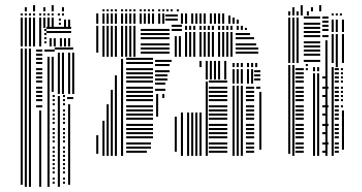

<svg xmlns="http://www.w3.org/2000/svg" viewBox="-20 -604 1404 744"><path d="M68 112H60V-416H68ZM84 120H76V-416H84ZM100 120H92V-416H100ZM140 120H132V-176H140ZM144 -188H120V-196H144ZM144 -212H120V-220H144ZM144 -228H120V-236H144ZM144 -244H120V-252H144ZM144 -260H120V-268H144ZM144 -284H120V-292H144ZM144 -300H120V-308H144ZM144 -316H120V-324H144ZM144 -332H120V-340H144ZM144 -356H120V-364H144ZM144 -372H120V-380H144ZM144 -388H120V-396H144ZM144 -404H120V-412H144ZM172 120H164V-248H172ZM192 108H184V100H192ZM192 92H184V84H192ZM192 68H184V60H192ZM192 52H184V44H192ZM192 36H184V28H192ZM192 20H184V12H192ZM192 4H184V-4H192ZM192 -12H184V-20H192ZM192 -28H184V-36H192ZM192 -52H184V-60H192ZM192 -68H184V-76H192ZM192 -84H184V-92H192ZM192 -100H184V-108H192ZM192 -124H184V-132H192ZM192 -140H184V-148H192ZM192 -156H184V-164H192ZM192 -172H184V-180H192ZM192 -196H184V-204H192ZM192 -212H184V-220H192ZM192 -228H184V-236H192ZM172 -248H164V-384H172ZM188 -248H180V-384H188ZM192 -404H152V-412H192ZM212 120H204V-232H212ZM232 108H224V100H232ZM232 92H224V84H232ZM232 68H224V60H232ZM232 52H224V44H232ZM232 36H224V28H232ZM232 20H224V12H232ZM232 4H224V-4H232ZM232 -12H224V-20H232ZM232 -28H224V-36H232ZM232 -52H224V-60H232ZM232 -68H224V-76H232ZM232 -84H224V-92H232ZM232 -100H224V-108H232ZM232 -124H224V-132H232ZM232 -140H224V-148H232ZM232 -156H224V-164H232ZM232 -172H224V-180H232ZM232 -196H224V-204H232ZM232 -212H224V-220H232ZM232 -228H224V-236H232ZM252 112H244V-200H252ZM264 -220H240V-228H264ZM212 -240H204V-328H212ZM228 -240H220V-328H228ZM252 -240H244V-328H252ZM268 -240H260V-328H268ZM212 -328H204V-400H212ZM228 -328H220V-400H228ZM252 -328H244V-400H252ZM268 -328H260V-400H268ZM264 -412H192V-420H264ZM68 -424H60V-496H68ZM84 -424H76V-496H84ZM100 -424H92V-496H100ZM116 -424H108V-496H116ZM140 -424H132V-496H140ZM160 -436H152V-444H160ZM160 -452H152V-460H160ZM160 -468H152V-476H160ZM160 -484H152V-492H160ZM180 -424H172V-456H180ZM196 -424H188V-456H196ZM220 -424H212V-456H220ZM236 -424H228V-456H236ZM252 -424H244V-456H252ZM256 -476H160V-484H256ZM256 -492H160V-500H256ZM68 -496H60V-536H68ZM84 -496H76V-536H84ZM100 -496H92V-536H100ZM116 -496H108V-536H116ZM140 -496H132V-536H140ZM156 -496H148V-536H156ZM172 -496H164V-536H172ZM188 -496H180V-536H188ZM216 -508H208V-516H216ZM216 -524H208V-532H216ZM236 -496H228V-528H236ZM252 -496H244V-528H252ZM68 -544H60V-552H68ZM84 -544H76V-552H84ZM100 -544H92V-552H100ZM116 -544H108V-552H116ZM140 -544H132V-552H140ZM156 -544H148V-552H156ZM172 -544H164V-552H172ZM188 -544H180V-552H188ZM212 -544H204V-552H212ZM228 -544H220V-552H228ZM84 -560H76V-576H84ZM116 -560H108V-584H116ZM156 -560H148V-576H156ZM188 -560H180V-584H188ZM228 -560H220V-576H228Z M361 -8H353V-80H361ZM385 0H377V-136H385ZM401 0H393V-200H401ZM417 0H409V-256H417ZM433 0H425V-312H433ZM457 0H449V-376H457ZM549 -12H469V-20H549ZM565 -28H469V-36H565ZM565 -44H469V-52H565ZM573 -68H469V-76H573ZM573 -84H469V-92H573ZM573 -100H469V-108H573ZM573 -116H469V-124H573ZM573 -140H469V-148H573ZM573 -156H469V-164H573ZM573 -172H469V-180H573ZM573 -188H469V-196H573ZM573 -212H469V-220H573ZM573 -228H469V-236H573ZM573 -244H469V-252H573ZM573 -260H469V-268H573ZM573 -284H469V-292H573ZM573 -300H469V-308H573ZM573 -316H469V-324H573ZM573 -332H469V-340H573ZM573 -356H469V-364H573ZM573 -372H469V-380H573ZM593 -152H585V-240H593ZM617 -224H609V-240H617ZM665 -16H657V-152H665ZM621 -252H581V-260H621ZM621 -276H581V-284H621ZM629 -292H581V-300H629ZM629 -308H581V-316H629ZM637 -324H581V-332H637ZM637 -348H581V-356H637ZM645 -364H581V-372H645ZM689 0H681V-168H689ZM713 0H705V-168H713ZM729 0H721V-168H729ZM745 0H737V-168H745ZM761 0H753V-168H761ZM785 0H777V-288H785ZM861 -12H789V-20H861ZM861 -28H789V-36H861ZM861 -44H789V-52H861ZM861 -68H789V-76H861ZM861 -84H789V-92H861ZM861 -100H789V-108H861ZM861 -116H789V-124H861ZM861 -140H789V-148H861ZM861 -156H789V-164H861ZM861 -172H789V-180H861ZM861 -188H789V-196H861ZM861 -212H789V-220H861ZM861 -228H789V-236H861ZM861 -244H789V-252H861ZM861 -260H789V-268H861ZM861 -284H789V-292H861ZM761 -344H753V-368H761ZM785 -296H777V-368H785ZM801 -296H793V-368H801ZM817 -296H809V-368H817ZM833 -296H825V-368H833ZM857 -296H849V-368H857ZM889 0H881V-272H889ZM905 0H897V-272H905ZM921 0H913V-272H921ZM965 -12H933V-20H965ZM965 -28H933V-36H965ZM965 -44H933V-52H965ZM965 -68H933V-76H965ZM965 -84H933V-92H965ZM965 -100H933V-108H965ZM965 -116H933V-124H965ZM965 -140H933V-148H965ZM965 -156H933V-164H965ZM965 -172H933V-180H965ZM965 -188H933V-196H965ZM965 -212H933V-220H965ZM965 -228H933V-236H965ZM965 -244H933V-252H965ZM965 -260H933V-268H965ZM993 -24H985V-248H993ZM989 -260H973V-268H989ZM889 -280H881V-336H889ZM905 -280H897V-336H905ZM921 -280H913V-336H921ZM945 -280H937V-336H945ZM961 -280H953V-336H961ZM989 -292H965V-300H989ZM989 -308H965V-316H989ZM989 -324H965V-332H989ZM889 -344H881V-360H889ZM905 -344H897V-360H905ZM921 -344H913V-360H921ZM945 -344H937V-360H945ZM961 -344H953V-360H961ZM977 -344H969V-360H977ZM361 -400H353V-504H361ZM385 -384H377V-504H385ZM401 -384H393V-504H401ZM417 -384H409V-504H417ZM433 -384H425V-504H433ZM457 -384H449V-504H457ZM473 -384H465V-504H473ZM489 -384H481V-504H489ZM505 -384H497V-504H505ZM637 -396H525V-404H637ZM637 -412H525V-420H637ZM637 -428H525V-436H637ZM637 -452H525V-460H637ZM637 -468H525V-476H637ZM637 -484H525V-492H637ZM665 -384H657V-464H665ZM681 -384H673V-464H681ZM685 -484H645V-492H685ZM685 -500H645V-508H685ZM705 -384H697V-480H705ZM721 -384H713V-480H721ZM737 -384H729V-480H737ZM761 -384H753V-480H761ZM777 -384H769V-480H777ZM793 -384H785V-480H793ZM809 -384H801V-480H809ZM833 -384H825V-480H833ZM849 -384H841V-480H849ZM865 -384H857V-480H865ZM881 -384H873V-480H881ZM981 -396H893V-404H981ZM981 -412H893V-420H981ZM973 -428H893V-436H973ZM965 -452H893V-460H965ZM949 -468H893V-476H949ZM705 -488H697V-504H705ZM721 -488H713V-504H721ZM737 -488H729V-504H737ZM761 -488H753V-504H761ZM777 -488H769V-504H777ZM793 -488H785V-504H793ZM809 -488H801V-504H809ZM833 -488H825V-504H833ZM849 -488H841V-504H849ZM865 -488H857V-504H865ZM881 -488H873V-504H881ZM905 -488H897V-504H905ZM921 -488H913V-504H921ZM937 -488H929V-496H937ZM361 -512H353V-552H361ZM385 -512H377V-552H385ZM401 -512H393V-552H401ZM417 -512H409V-552H417ZM433 -512H425V-552H433ZM457 -512H449V-552H457ZM473 -512H465V-552H473ZM489 -512H481V-552H489ZM505 -512H497V-552H505ZM529 -512H521V-552H529ZM545 -512H537V-552H545ZM561 -512H553V-552H561ZM577 -512H569V-552H577ZM601 -512H593V-552H601ZM617 -512H609V-552H617ZM669 -524H621V-532H669ZM669 -540H621V-548H669ZM689 -512H681V-552H689ZM705 -512H697V-552H705ZM729 -512H721V-552H729ZM745 -512H737V-552H745ZM761 -512H753V-552H761ZM777 -512H769V-552H777ZM801 -512H793V-552H801ZM817 -512H809V-552H817ZM833 -512H825V-552H833ZM849 -512H841V-552H849ZM873 -512H865V-544H873ZM889 -512H881V-536H889ZM905 -512H897V-528H905ZM385 -560H377V-568H385ZM401 -560H393V-568H401ZM417 -560H409V-568H417ZM433 -560H425V-568H433ZM457 -560H449V-568H457ZM473 -560H465V-568H473ZM489 -560H481V-568H489ZM505 -560H497V-568H505ZM529 -560H521V-568H529ZM545 -560H537V-568H545ZM561 -560H553V-568H561ZM577 -560H569V-568H577ZM601 -560H593V-568H601ZM617 -560H609V-568H617ZM633 -560H625V-568H633ZM649 -560H641V-568H649ZM673 -560H665V-568H673Z M1105 -8H1097V-352H1105ZM1121 0H1113V-352H1121ZM1157 -12H1125V-20H1157ZM1157 -28H1125V-36H1157ZM1157 -44H1125V-52H1157ZM1157 -68H1125V-76H1157ZM1157 -84H1125V-92H1157ZM1157 -100H1125V-108H1157ZM1157 -116H1125V-124H1157ZM1157 -140H1125V-148H1157ZM1157 -156H1125V-164H1157ZM1157 -172H1125V-180H1157ZM1157 -188H1125V-196H1157ZM1157 -212H1125V-220H1157ZM1157 -228H1125V-236H1157ZM1157 -244H1125V-252H1157ZM1157 -260H1125V-268H1157ZM1157 -284H1125V-292H1157ZM1157 -300H1125V-308H1157ZM1157 -316H1125V-324H1157ZM1157 -332H1125V-340H1157ZM1173 -332H1165V-340H1173ZM1173 -348H1165V-356H1173ZM1201 0H1193V-320H1201ZM1217 0H1209V-320H1217ZM1245 -12H1229V-20H1245ZM1253 -44H1229V-52H1253ZM1245 -84H1229V-92H1245ZM1253 -116H1229V-124H1253ZM1245 -156H1229V-164H1245ZM1253 -188H1229V-196H1253ZM1245 -228H1229V-236H1245ZM1253 -260H1229V-268H1253ZM1245 -300H1229V-308H1245ZM1201 -328H1193V-344H1201ZM1217 -328H1209V-344H1217ZM1249 0H1241V-344H1249ZM1273 0H1265V-344H1273ZM1293 -12H1277V-20H1293ZM1293 -28H1277V-36H1293ZM1293 -44H1277V-52H1293ZM1293 -68H1277V-76H1293ZM1293 -84H1277V-92H1293ZM1293 -100H1277V-108H1293ZM1293 -116H1277V-124H1293ZM1293 -140H1277V-148H1293ZM1293 -156H1277V-164H1293ZM1293 -172H1277V-180H1293ZM1293 -188H1277V-196H1293ZM1293 -212H1277V-220H1293ZM1293 -228H1277V-236H1293ZM1293 -244H1277V-252H1293ZM1293 -260H1277V-268H1293ZM1293 -284H1277V-292H1293ZM1293 -300H1277V-308H1293ZM1293 -316H1277V-324H1293ZM1293 -332H1277V-340H1293ZM1313 -24H1305V-176H1313ZM1309 -188H1301V-196H1309ZM1309 -212H1301V-220H1309ZM1309 -228H1301V-236H1309ZM1309 -244H1301V-252H1309ZM1309 -260H1301V-268H1309ZM1309 -284H1301V-292H1309ZM1309 -300H1301V-308H1309ZM1309 -316H1301V-324H1309ZM1309 -332H1301V-340H1309ZM1249 -344H1241V-368H1249ZM1289 -344H1281V-360H1289ZM1249 -352H1241V-376H1249ZM1289 -352H1281V-368H1289ZM1105 -360H1097V-536H1105ZM1121 -360H1113V-536H1121ZM1137 -360H1129V-536H1137ZM1221 -364H1157V-372H1221ZM1221 -388H1157V-396H1221ZM1221 -404H1157V-412H1221ZM1221 -420H1157V-428H1221ZM1221 -436H1157V-444H1221ZM1221 -460H1157V-468H1221ZM1221 -476H1157V-484H1221ZM1221 -492H1157V-500H1221ZM1221 -508H1157V-516H1221ZM1221 -532H1157V-540H1221ZM1249 -360H1241V-448H1249ZM1253 -460H1229V-468H1253ZM1253 -484H1229V-492H1253ZM1253 -500H1229V-508H1253ZM1253 -516H1229V-524H1253ZM1253 -532H1229V-540H1253ZM1273 -360H1265V-472H1273ZM1289 -360H1281V-472H1289ZM1313 -360H1305V-472H1313ZM1273 -480H1265V-528H1273ZM1289 -480H1281V-528H1289ZM1313 -480H1305V-528H1313ZM1105 -544H1097V-560H1105ZM1121 -544H1113V-560H1121ZM1137 -544H1129V-560H1137ZM1153 -544H1145V-560H1153ZM1177 -544H1169V-560H1177ZM1273 -544H1265V-552H1273ZM1289 -544H1281V-552H1289ZM1305 -544H1297V-552H1305ZM1121 -560H1113V-576H1121ZM1153 -560H1145V-584H1153ZM1193 -560H1185V-576H1193ZM1225 -560H1217V-584H1225Z"/></svg>

Font: Rubik Lines
Style: Regular
Weight: 400
Designer: Hubert and Fischer, NaN
Foundry: Hubert and Fischer, NaN
Version: Version 2.201